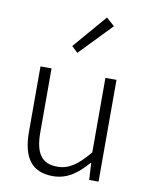

<svg xmlns="http://www.w3.org/2000/svg" viewBox="-93 -909 776 990"><g transform="rotate(10 295.0 -414.0)"><path d="M253 13C327 13 381 -28 433 -88H436L441 0H490V-533H432V-143C372 -71 328 -39 266 -39C184 -39 150 -90 150 -199V-533H92V-192C92 -55 142 13 253 13ZM267 -635 429 -803 386 -841 235 -665Z"/></g></svg>

Font: Noto Sans Japanese Light
Style: Regular
Weight: 300
Designer: Ryoko NISHIZUKA (kana & ideographs); Paul D. Hunt (Latin, Greek & Cyrillic); Wenlong ZHANG (bopomofo); Sandoll Communica
Foundry: Adobe Systems Incorporated
Version: Version 1.000;PS 1;hotconv 1.0.78;makeotf.lib2.5.61930